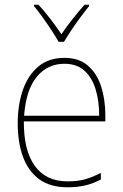

<svg xmlns="http://www.w3.org/2000/svg" viewBox="-20 -783 521 813"><path d="M253 -538Q315 -538 353 -504.5Q391 -471 408.5 -416Q426 -361 426 -295V-269H81Q80 -146 127.5 -80.5Q175 -15 266 -15Q306 -15 337 -23Q368 -31 407 -51V-23Q375 -6 341.5 2Q308 10 266 10Q192 10 145.5 -24.5Q99 -59 77 -120Q55 -181 55 -261Q55 -338 76.5 -401Q98 -464 142 -501Q186 -538 253 -538ZM253 -513Q181 -513 135.5 -457.5Q90 -402 82 -293H400Q400 -356 384.5 -406Q369 -456 336.5 -484.5Q304 -513 253 -513ZM228 -606Q216 -628 197.5 -656Q179 -684 159.5 -711Q140 -738 124 -757V-763H143Q168 -736 194 -702Q220 -668 240 -638Q283 -701 338 -763H357V-757Q340 -736 320 -709Q300 -682 282 -655Q264 -628 251 -606Z"/></svg>

Font: Noto Sans Tamil SemiCondensed Thin
Style: Regular
Weight: 100
Width: 4
Designer: Jelle Bosma - Monotype Design Team
Foundry: Monotype Imaging Inc.
Version: Version 2.004; ttfautohint (v1.8.4.7-5d5b)